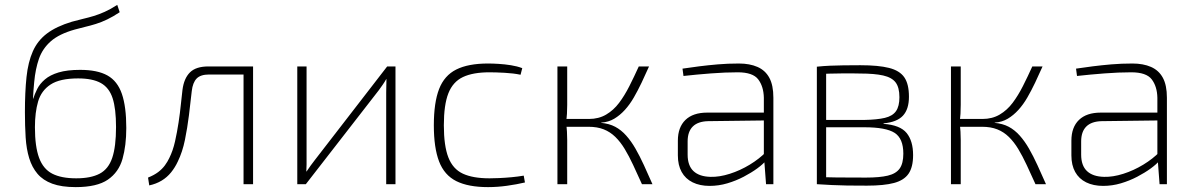

<svg xmlns="http://www.w3.org/2000/svg" viewBox="-20 -754 4885 786"><path d="M290 12Q232 12 194 -2Q156 -16 133.5 -42.5Q111 -69 99.5 -106.5Q88 -144 85 -191.5Q82 -239 82 -295Q82 -377 88.5 -438.5Q95 -500 114.5 -544Q134 -588 172.5 -617Q211 -646 274 -665Q299 -672 320.5 -677Q342 -682 363.5 -688.5Q385 -695 408.5 -705.5Q432 -716 460 -734L470 -704Q443 -686 419 -674.5Q395 -663 372.5 -656Q350 -649 328.5 -644Q307 -639 286 -633Q222 -615 188 -585Q154 -555 139.5 -513.5Q125 -472 120 -418Q118 -401 117 -383.5Q116 -366 115 -350H116Q122 -369 132.5 -390Q143 -411 164 -429Q185 -447 220 -457.5Q255 -468 308 -468Q379 -468 420 -445Q461 -422 479 -369.5Q497 -317 497 -230Q497 -158 481.5 -103.5Q466 -49 421.5 -18.5Q377 12 290 12ZM292 -24Q352 -24 388 -43Q424 -62 439.5 -108Q455 -154 455 -234Q455 -309 441 -352Q427 -395 393 -414Q359 -433 300 -433Q225 -433 187 -408Q149 -383 136 -338.5Q123 -294 123 -233Q123 -154 140 -108Q157 -62 194 -43Q231 -24 292 -24Z M1003 -482V-449H836Q801 -449 785 -432.5Q769 -416 765 -381Q760 -334 753.5 -282Q747 -230 737 -181Q727 -132 708 -93Q697 -69 680.5 -48.5Q664 -28 641.5 -14.5Q619 -1 591 5L586 -27Q611 -37 627.5 -49.5Q644 -62 655 -77Q666 -92 673 -107Q688 -137 696.5 -175Q705 -213 711 -252.5Q717 -292 720.5 -327.5Q724 -363 727 -386Q733 -433 757.5 -457.5Q782 -482 833 -482ZM1016 -482V0H977V-482Z M1599 -482V0H1561V-375Q1561 -389 1561.5 -402.5Q1562 -416 1562 -430H1561Q1555 -419 1547 -407.5Q1539 -396 1531 -385L1232 0H1197V-482H1235V-110Q1235 -95 1235 -81Q1235 -67 1234 -52H1235Q1243 -64 1252 -76.5Q1261 -89 1269 -99L1565 -482Z M1978 -494Q1997 -494 2021.5 -492.5Q2046 -491 2071.5 -487Q2097 -483 2118 -475L2111 -448Q2083 -454 2046 -456Q2009 -458 1984 -458Q1916 -458 1875 -438.5Q1834 -419 1815.5 -372Q1797 -325 1797 -241Q1797 -157 1815.5 -109.5Q1834 -62 1875 -43Q1916 -24 1984 -24Q1999 -24 2023 -25Q2047 -26 2074 -28.5Q2101 -31 2124 -35L2129 -7Q2095 1 2055.5 6.5Q2016 12 1978 12Q1897 12 1848 -12.5Q1799 -37 1777.5 -93Q1756 -149 1756 -241Q1756 -334 1777.5 -389.5Q1799 -445 1848 -469.5Q1897 -494 1978 -494Z M2637 -482Q2622 -448 2606.5 -415.5Q2591 -383 2574.5 -354.5Q2558 -326 2538 -304Q2518 -282 2494.5 -268Q2471 -254 2441 -252V-251Q2474 -248 2498.5 -235Q2523 -222 2543.5 -199Q2564 -176 2581.5 -145.5Q2599 -115 2616 -78Q2633 -41 2651 0H2608Q2589 -42 2572 -78.5Q2555 -115 2537.5 -144Q2520 -173 2499 -193.5Q2478 -214 2451.5 -224.5Q2425 -235 2389 -235L2391 -267Q2431 -267 2461.5 -285Q2492 -303 2514.5 -333Q2537 -363 2556.5 -401.5Q2576 -440 2595 -482ZM2302 -482V-325Q2302 -305 2301 -288.5Q2300 -272 2297 -252Q2300 -233 2301 -215Q2302 -197 2302 -180V0H2262V-482ZM2418 -267V-235H2286V-267Z M3005 -494Q3049 -494 3081 -480Q3113 -466 3129.5 -435.5Q3146 -405 3146 -354V0H3116L3108 -106L3107 -113V-354Q3106 -400 3084 -429Q3062 -458 3000 -458Q2949 -458 2890.5 -453.5Q2832 -449 2778 -443L2774 -473Q2807 -478 2842.5 -482.5Q2878 -487 2918.5 -490.5Q2959 -494 3005 -494ZM3121 -293 3120 -261 2879 -258Q2837 -257 2816 -236Q2795 -215 2795 -175V-121Q2795 -76 2819 -53.5Q2843 -31 2889 -30Q2925 -29 2967.5 -42.5Q3010 -56 3049.5 -80Q3089 -104 3117 -133V-98Q3104 -82 3080 -64.5Q3056 -47 3024.5 -30.5Q2993 -14 2957.5 -3.5Q2922 7 2885 7Q2845 7 2815.5 -7.5Q2786 -22 2770.5 -50Q2755 -78 2755 -118V-178Q2755 -233 2786 -263Q2817 -293 2875 -293Z M3502 -487Q3576 -487 3619.5 -476Q3663 -465 3682 -437.5Q3701 -410 3701 -358Q3701 -307 3676.5 -280.5Q3652 -254 3597 -249V-247Q3665 -242 3691.5 -209.5Q3718 -177 3718 -119Q3718 -70 3699.5 -43Q3681 -16 3640 -5Q3599 6 3529 6Q3482 6 3448 5.5Q3414 5 3385.5 3.5Q3357 2 3324 0L3336 -29Q3355 -28 3406 -27.5Q3457 -27 3525 -27Q3581 -27 3614.5 -35Q3648 -43 3663 -64Q3678 -85 3678 -125Q3678 -187 3642.5 -210Q3607 -233 3518 -233H3335V-263H3518Q3571 -264 3602.5 -271.5Q3634 -279 3648 -299Q3662 -319 3662 -356Q3662 -396 3646.5 -416.5Q3631 -437 3595.5 -445Q3560 -453 3501 -453Q3462 -454 3429.5 -453.5Q3397 -453 3373 -452.5Q3349 -452 3336 -451L3324 -481Q3353 -484 3377.5 -485Q3402 -486 3432 -486.5Q3462 -487 3502 -487ZM3362 -481V0H3324V-481Z M4248 -482Q4233 -448 4217.5 -415.5Q4202 -383 4185.5 -354.5Q4169 -326 4149 -304Q4129 -282 4105.5 -268Q4082 -254 4052 -252V-251Q4085 -248 4109.5 -235Q4134 -222 4154.5 -199Q4175 -176 4192.5 -145.5Q4210 -115 4227 -78Q4244 -41 4262 0H4219Q4200 -42 4183 -78.5Q4166 -115 4148.5 -144Q4131 -173 4110 -193.5Q4089 -214 4062.5 -224.5Q4036 -235 4000 -235L4002 -267Q4042 -267 4072.5 -285Q4103 -303 4125.5 -333Q4148 -363 4167.5 -401.5Q4187 -440 4206 -482ZM3913 -482V-325Q3913 -305 3912 -288.5Q3911 -272 3908 -252Q3911 -233 3912 -215Q3913 -197 3913 -180V0H3873V-482ZM4029 -267V-235H3897V-267Z M4616 -494Q4660 -494 4692 -480Q4724 -466 4740.5 -435.5Q4757 -405 4757 -354V0H4727L4719 -106L4718 -113V-354Q4717 -400 4695 -429Q4673 -458 4611 -458Q4560 -458 4501.5 -453.5Q4443 -449 4389 -443L4385 -473Q4418 -478 4453.5 -482.5Q4489 -487 4529.5 -490.5Q4570 -494 4616 -494ZM4732 -293 4731 -261 4490 -258Q4448 -257 4427 -236Q4406 -215 4406 -175V-121Q4406 -76 4430 -53.5Q4454 -31 4500 -30Q4536 -29 4578.5 -42.5Q4621 -56 4660.5 -80Q4700 -104 4728 -133V-98Q4715 -82 4691 -64.5Q4667 -47 4635.5 -30.5Q4604 -14 4568.5 -3.5Q4533 7 4496 7Q4456 7 4426.5 -7.5Q4397 -22 4381.5 -50Q4366 -78 4366 -118V-178Q4366 -233 4397 -263Q4428 -293 4486 -293Z"/></svg>

Font: Exo 2 ExtraLight
Style: Regular
Weight: 250
Designer: Natanael Gama
Foundry: Natanael Gama
Version: Version 2.010